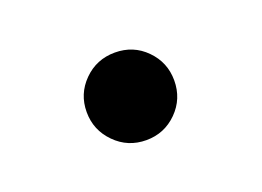

<svg xmlns="http://www.w3.org/2000/svg" viewBox="-40 -453 405 297"><g transform="rotate(-20 162.0 -304.0)"><path d="M233.9 -304.2Q233.9 -273.9 212.9 -252.9Q191.9 -231.9 162.1 -231.9Q131.8 -231.9 110.8 -253.2Q89.8 -274.4 89.8 -304.2Q89.8 -334 110.8 -355Q131.8 -376 162.1 -376Q192.4 -376 213.1 -355Q233.9 -334 233.9 -304.2Z"/></g></svg>

Font: Fin Serif Display
Style: Italic
Weight: 400
Italic angle: -12°
Designer: J. Blake Harris
Version: Version 1.006;FEAKit 1.0